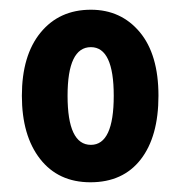

<svg xmlns="http://www.w3.org/2000/svg" viewBox="-20 -742 373 395"><path d="M306 -545Q306 -461 269.5 -414Q233 -367 166 -367Q100 -367 62.5 -415Q25 -463 25 -545Q25 -628 63.5 -675Q102 -722 167 -722Q229 -722 267.5 -676Q306 -630 306 -545ZM119 -545Q119 -444 167 -444Q214 -444 214 -545Q214 -645 167 -645Q119 -645 119 -545Z"/></svg>

Font: Noto Sans Gujarati ExtraCondensed
Style: Bold
Weight: 700
Width: 2
Designer: Jelle Bosma - Monotype Design Team, Universal Thirst
Foundry: Monotype Imaging Inc.
Version: Version 2.106; ttfautohint (v1.8.4.7-5d5b)